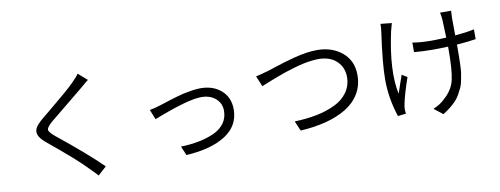

<svg xmlns="http://www.w3.org/2000/svg" viewBox="-67 -1165 4135 1587"><g transform="rotate(-10 2000.0 -371.5)"><path d="M627.9 -800.8 703.1 -735.4Q685.5 -722.7 634.8 -678.7Q593.8 -644.5 350.6 -446.3Q305.7 -407.2 306.6 -386.2Q307.6 -365.2 355.5 -326.2Q598.6 -130.9 724.6 -5.9L653.3 58.6Q642.6 44.9 617.2 20Q591.8 -4.9 585 -12.7Q506.8 -96.7 273.4 -288.1Q226.6 -327.1 214.4 -358.4Q202.1 -389.6 217.8 -418.5Q233.4 -447.3 280.3 -486.3Q302.7 -504.9 368.7 -559.1Q434.6 -613.3 487.8 -659.2Q541 -705.1 571.3 -735.4Q614.3 -778.3 627.9 -800.8Z M1197.3 -318.4 1164.1 -401.4Q1204.1 -408.2 1255.9 -424.8Q1262.7 -426.8 1297.4 -438Q1332 -449.2 1353.5 -456.1Q1375 -462.9 1413.1 -473.6Q1451.2 -484.4 1480 -490.2Q1508.8 -496.1 1543.5 -501Q1578.1 -505.9 1606.4 -505.9Q1712.9 -505.9 1780.3 -446.3Q1847.7 -386.7 1847.7 -287.1Q1847.7 -148.4 1726.6 -71.3Q1605.5 5.9 1397.5 17.6L1365.2 -58.6Q1449.2 -61.5 1518.6 -75.2Q1587.9 -88.9 1645 -114.7Q1702.1 -140.6 1734.4 -185.1Q1766.6 -229.5 1766.6 -288.1Q1766.6 -351.6 1720.7 -392.1Q1674.8 -432.6 1599.6 -432.6Q1487.3 -432.6 1197.3 -318.4Z M2114.3 -433.6 2077.1 -522.5Q2107.4 -528.3 2185.5 -550.8Q2192.4 -552.7 2245.6 -570.3Q2298.8 -587.9 2332 -597.7Q2365.2 -607.4 2418.9 -621.6Q2472.7 -635.7 2520.5 -642.6Q2568.4 -649.4 2609.4 -649.4Q2736.3 -649.4 2820.3 -579.1Q2904.3 -508.8 2904.3 -387.7Q2904.3 -300.8 2862.8 -231.9Q2821.3 -163.1 2747.1 -118.7Q2672.9 -74.2 2576.2 -49.3Q2479.5 -24.4 2362.3 -17.6L2327.1 -100.6Q2428.7 -103.5 2513.7 -120.6Q2598.6 -137.7 2668 -170.9Q2737.3 -204.1 2776.9 -259.8Q2816.4 -315.4 2816.4 -388.7Q2816.4 -468.8 2760.7 -521.5Q2705.1 -574.2 2607.4 -574.2Q2578.1 -574.2 2542 -569.3Q2505.9 -564.5 2473.1 -557.1Q2440.4 -549.8 2399.4 -537.6Q2358.4 -525.4 2329.6 -516.1Q2300.8 -506.8 2261.2 -491.7Q2221.7 -476.6 2202.1 -469.2Q2182.6 -461.9 2150.4 -448.7Q2118.2 -435.5 2114.3 -433.6Z M3165 -771.5 3258.8 -761.7Q3254.9 -749 3241.2 -698.2Q3169.9 -370.1 3212.9 -176.8Q3235.4 -246.1 3264.6 -327.1L3308.6 -299.8Q3262.7 -168.9 3245.1 -82Q3240.2 -57.6 3240.2 -38.1L3243.2 -3.9L3174.8 3.9Q3123 -154.3 3123 -309.6Q3123 -445.3 3160.2 -705.1Q3165 -734.4 3165 -771.5ZM3918 -592.8V-510.7Q3853.5 -500 3757.8 -493.2V-459Q3757.8 -409.2 3757.3 -384.8Q3756.8 -360.4 3755.4 -317.4Q3753.9 -274.4 3750 -251.5Q3746.1 -228.5 3739.3 -192.9Q3732.4 -157.2 3721.7 -135.3Q3710.9 -113.3 3695.3 -84.5Q3679.7 -55.7 3659.2 -34.2Q3638.7 -12.7 3610.4 10.3Q3582 33.2 3547.9 53.7L3474.6 -3.9Q3534.2 -28.3 3572.3 -66.4Q3645.5 -129.9 3664.1 -211.4Q3682.6 -293 3682.6 -460V-489.3Q3619.1 -486.3 3556.6 -486.3Q3472.7 -486.3 3397.5 -493.2V-573.2Q3470.7 -561.5 3555.7 -561.5Q3596.7 -561.5 3680.7 -565.4Q3676.8 -695.3 3674.8 -717.8Q3672.9 -745.1 3666 -777.3H3758.8Q3757.8 -772.5 3755.9 -718.8Q3754.9 -695.3 3756.8 -570.3Q3857.4 -579.1 3918 -592.8Z"/></g></svg>

Font: Gen Shin Gothic Monospace Regular
Style: Regular
Weight: 400
Designer: [Source Han Sans]
Ryoko NISHIZUKA  (kana & ideographs); Paul D. Hunt (Latin, Greek & Cyrillic); Wenlong ZHANG  (bopomofo
Version: Version 1.002.20150607